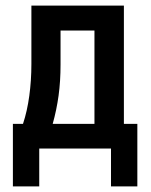

<svg xmlns="http://www.w3.org/2000/svg" viewBox="-20 -546 540 685"><path d="M92 -526H422V-104H470V119H376V-16H120V119H26V-104H62Q77 -149 84.5 -204Q92 -259 92 -318ZM317 -104V-437H196V-316Q196 -256 189 -205Q182 -154 168 -104Z"/></svg>

Font: D2Coding
Style: Bold
Weight: 700
Monospace: yes
Designer: Yong-Rak Park; Jeong-Hwan Yoon; Sang-Min Lee;
Foundry: NHN Corporation
Version: Version 1.3.2; Build 20180524